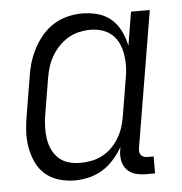

<svg xmlns="http://www.w3.org/2000/svg" viewBox="-44 -570 588 621"><g transform="rotate(-5 250.0 -260.0)"><path d="M175 8Q148 8 123 0.5Q98 -7 79 -23.5Q60 -40 49.5 -63Q39 -86 34.5 -111.5Q30 -137 31.5 -164Q33 -191 38 -218L58 -338Q61 -361 68 -384Q75 -407 86.5 -429Q98 -451 114.5 -470.5Q131 -490 152 -503Q173 -516 197 -522Q221 -528 244 -528Q271 -528 296 -521Q321 -514 339.5 -497.5Q358 -481 369 -458.5Q380 -436 385 -411L403 -520H464L390 -77Q389 -71 390 -65Q391 -59 394.5 -55Q398 -51 403.5 -49Q409 -47 415 -47H435V8H406Q388 8 371.5 3.5Q355 -1 344 -13Q333 -25 329.5 -42Q326 -59 329 -77L331 -87Q318 -65 301.5 -46.5Q285 -28 264.5 -15.5Q244 -3 220.5 2.5Q197 8 175 8ZM198 -47Q215 -47 233.5 -50.5Q252 -54 269 -63Q286 -72 299.5 -85.5Q313 -99 323 -115.5Q333 -132 338.5 -149.5Q344 -167 347 -185L367 -305Q371 -325 371.5 -344.5Q372 -364 369 -383Q366 -402 358.5 -419Q351 -436 337.5 -448.5Q324 -461 305.5 -467Q287 -473 267 -473Q249 -473 230.5 -469Q212 -465 195 -455Q178 -445 164.5 -431Q151 -417 141 -400Q131 -383 125.5 -365Q120 -347 117 -329L97 -209Q94 -189 93.5 -170Q93 -151 96 -132.5Q99 -114 107 -97.5Q115 -81 128.5 -69Q142 -57 160 -52Q178 -47 198 -47Z"/></g></svg>

Font: Iosevka Term Curly Light
Style: Italic
Weight: 300
Italic angle: -9°
Designer: Belleve Invis
Foundry: Belleve Invis
Version: Version 32.3.0